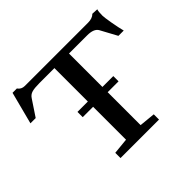

<svg xmlns="http://www.w3.org/2000/svg" viewBox="-160 -879 1073 1073"><g transform="rotate(-45 376.0 -342.5)"><path d="M228 0V-41.5L322.3 -50.8V-311H240.2V-352.5H322.3V-616.7H203.1Q164.1 -616.7 144.3 -610.8Q124.5 -605 112.8 -586.4L50.8 -493.2H9.3L59.1 -684.6H93.3Q107.9 -663.1 134.8 -663.1H634.8Q668.9 -663.1 687 -681.6L724.1 -679.7Q719.2 -666 719.2 -634.3Q719.2 -621.1 727.5 -572.5Q735.8 -523.9 744.6 -491.2H702.6L649.4 -589.4Q633.8 -616.7 581.5 -616.7H437.5V-352.5H523.4V-311H437.5V-50.8L532.2 -41.5V0Z"/></g></svg>

Font: Elstob 6pt Medium
Style: Regular
Weight: 500
Designer: Peter S. Baker
Version: Version 1.015